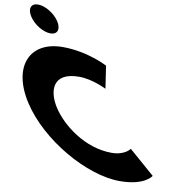

<svg xmlns="http://www.w3.org/2000/svg" viewBox="-435 -1216 1357 1344"><g transform="rotate(10 244.0 -544.0)"><path d="M-272.9 -1103C-323.9 -1103 -338.4 -1062 -305.3 -1011C-272.3 -960 -204.8 -919 -153.8 -919C-102.8 -919 -88.3 -960 -121.3 -1011C-154.4 -1062 -221.9 -1103 -272.9 -1103ZM412.4 -170C508.4 -170 541.4 -221 541.4 -221L725 -61C725 -61 682.2 15 503.2 15C270.2 15 -66.9 -175 -219.7 -411C-373.2 -648 -284.6 -840 -50.6 -840C128.4 -840 269.6 -764 269.6 -764L293.3 -604C293.3 -604 194.2 -655 98.2 -655C-90.8 -655 -88.3 -523 -17 -413C54.9 -302 223.4 -170 412.4 -170Z"/></g></svg>

Font: Hussar
Style: BdOpOblSeven
Weight: 700
Foundry: Cannot Into Space Fonts
Version: Version 2.00